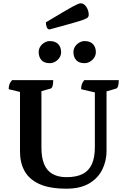

<svg xmlns="http://www.w3.org/2000/svg" viewBox="-20 -1123 765 1155"><path d="M379.7 12Q278.2 12 216.9 -16Q155.6 -44 128 -94Q100.3 -144 100.3 -211V-585.8L120 -565.2L32.3 -586.4Q32.3 -603.1 36.6 -615.6Q40.8 -628.1 52.7 -641H300.2Q300.2 -619.1 296.2 -605.6Q292.2 -592.1 284.2 -590.1L206.9 -568.1L229.2 -589.1V-235.3Q229.2 -173.5 246.2 -134Q263.2 -94.5 297 -75.9Q330.7 -57.3 380.2 -57.3Q439.5 -57.3 477 -76.3Q514.5 -95.2 532.5 -135.4Q550.6 -175.6 550.6 -237.3V-597.2L559.8 -564.9L468.1 -586.4Q468.1 -603.1 472.1 -615.6Q476.1 -628.1 487 -641H694.5Q694.5 -619.6 690.5 -605.9Q686.5 -592.1 678.5 -590.1L606.9 -569.2L620.9 -602.2V-214Q620.9 -154.5 595.2 -102.8Q569.6 -51.1 516.3 -19.5Q463 12 379.7 12ZM488.7 -743Q454.3 -743 438 -761.7Q421.8 -780.4 421.8 -809.5Q421.8 -828 431.5 -843Q441.2 -858 457 -866.9Q472.8 -875.9 488.7 -875.9Q522.3 -875.9 539.4 -857.5Q556.6 -839.1 556.6 -809.5Q556.6 -791.5 546.9 -776.5Q537.2 -761.4 521.4 -752.2Q505.7 -743 488.7 -743ZM279.6 -743Q245.7 -743 229.2 -761.7Q212.7 -780.4 212.7 -809.5Q212.7 -828 222.4 -843Q232.1 -858 247.9 -866.9Q263.7 -875.9 279.6 -875.9Q312.7 -875.9 330.1 -857.5Q347.6 -839.1 347.6 -809.5Q347.6 -791.5 337.9 -776.5Q328.2 -761.4 312.7 -752.2Q297.2 -743 279.6 -743ZM278.4 -945.9Q266.3 -945.9 261.2 -959.6Q256.1 -973.3 256.1 -988.7Q316.7 -1024.9 355 -1047.7Q393.2 -1070.5 415.2 -1082.3Q437.3 -1094.2 448.1 -1098.6Q459 -1103.1 465.3 -1103.1Q485.3 -1103.1 499.5 -1081.5Q513.8 -1059.9 513.8 -1032.9Q513.8 -1024.7 508.1 -1018.3Q502.5 -1011.9 480.7 -1003.9Q459 -996 411.2 -982.5Q363.5 -969 278.4 -945.9Z"/></svg>

Font: Pitagon Serif
Style: Regular
Weight: 400
Designer: Travis Tran
Foundry: Pitagon
Version: Version 1.000;gftools[0.9.26]